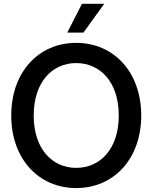

<svg xmlns="http://www.w3.org/2000/svg" viewBox="-20 -961 789 993"><path d="M374 11.7C568.4 11.7 710.4 -139.2 710.4 -363.3C710.4 -588.4 568.4 -739.3 374 -739.3C179.7 -739.3 38.1 -588.4 38.1 -363.3C38.1 -139.6 179.7 11.7 374 11.7ZM374 -92.8C251 -92.8 154.3 -189.9 154.3 -363.3C154.3 -537.6 251 -634.8 374 -634.8C497.6 -634.8 594.2 -537.6 594.2 -363.3C594.2 -189.9 497.6 -92.8 374 -92.8ZM328.1 -792.5H411.6L519 -941.4H403.8Z"/></svg>

Font: Raveo Display Display Medium
Style: Regular
Weight: 500
Designer: Jakub Foglar, Rasmus Andersson (Inter)
Foundry: Jakubfoglar.com
Version: Version 1.100;Glyphs 3.2.3 (3260)